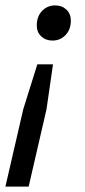

<svg xmlns="http://www.w3.org/2000/svg" viewBox="-30 -530 314 710"><path d="M174 -510Q199 -510 215.5 -494.5Q232 -479 232 -454Q232 -421 212.5 -400.5Q193 -380 164 -380Q139 -380 122.5 -395.5Q106 -411 106 -436Q106 -469 125.5 -489.5Q145 -510 174 -510ZM166 -292 142 -126 76 160H-10L56 -126L108 -292Z"/></svg>

Font: Elaine Sans
Style: Italic
Weight: 400
Italic angle: -13°
Designer: Wei Huang
Foundry: Wei Huang
Version: Version 2.001;December 24, 2019;FontCreator 12.0.0.2547 64-b